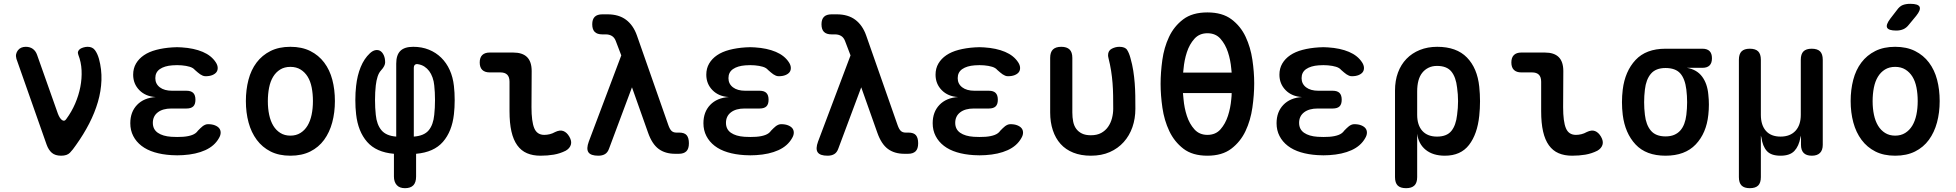

<svg xmlns="http://www.w3.org/2000/svg" viewBox="-20 -805 10240 1005"><path d="M224 -48 66 -497Q62 -511 64.5 -522Q67 -533 74 -542Q81 -551 91.5 -555.5Q102 -560 115 -560Q137 -560 152 -549Q167 -538 174 -518L283 -210Q293 -184 305.5 -176Q318 -168 327 -182Q355 -220 373.5 -263Q392 -306 400.5 -350Q409 -394 407 -437Q405 -480 390 -518Q386 -528 389 -536Q392 -544 399.5 -549Q407 -554 418 -557Q429 -560 439 -560Q464 -560 477 -542.5Q490 -525 498 -497Q513 -442 511 -385Q509 -328 492.5 -271.5Q476 -215 447 -158.5Q418 -102 378 -46Q361 -21 346 -5.5Q331 10 300 10Q269 10 251.5 -5Q234 -20 224 -48Z M1110 -478Q1119 -464 1119.5 -450.5Q1120 -437 1113 -427.5Q1106 -418 1091.5 -412Q1077 -406 1056 -406Q1048 -406 1041 -409Q1034 -412 1028 -416Q1022 -420 1015 -426Q1008 -432 1000 -439Q991 -450 973 -455.5Q955 -461 931 -463Q919 -464 907 -464Q895 -464 882 -463Q841 -460 817 -443.5Q793 -427 793 -396Q793 -366 816.5 -348Q840 -330 881 -330H956Q980 -330 991.5 -318.5Q1003 -307 1003 -283Q1003 -259 991.5 -248Q980 -237 956 -237H877Q832 -237 806 -217Q780 -197 780 -162Q780 -128 806 -110Q832 -92 877 -89Q892 -88 907.5 -88Q923 -88 938 -89Q966 -91 986 -98.5Q1006 -106 1016 -121L1029 -134Q1035 -140 1041 -144.5Q1047 -149 1054 -152Q1061 -155 1069 -155Q1090 -155 1105 -149Q1120 -143 1127.5 -133.5Q1135 -124 1135 -110.5Q1135 -97 1126 -82Q1103 -41 1054.5 -19Q1006 3 938 7Q923 8 907.5 8Q892 8 877 7Q828 4 788.5 -8Q749 -20 721 -41.5Q693 -63 677.5 -93Q662 -123 662 -160Q662 -219 697.5 -256Q733 -293 795 -297Q742 -300 709.5 -333Q677 -366 677 -414Q677 -447 692 -472.5Q707 -498 733.5 -516Q760 -534 798 -544Q836 -554 882 -557Q895 -558 907 -558Q919 -558 931 -557Q995 -553 1041 -533.5Q1087 -514 1110 -478Z M1500 10Q1440 10 1396.5 -12Q1353 -34 1324 -73Q1295 -112 1281 -164Q1267 -216 1267 -276Q1267 -335 1280.5 -387Q1294 -439 1323 -477.5Q1352 -516 1396 -538Q1440 -560 1500 -560Q1560 -560 1604 -538Q1648 -516 1677 -477.5Q1706 -439 1719.5 -387.5Q1733 -336 1733 -276Q1733 -216 1719 -164Q1705 -112 1676.5 -73Q1648 -34 1604 -12Q1560 10 1500 10ZM1500 -95Q1530 -95 1552.5 -109Q1575 -123 1589.5 -147Q1604 -171 1611 -204Q1618 -237 1618 -276Q1618 -314 1611.5 -347Q1605 -380 1590.5 -403.5Q1576 -427 1553.5 -441Q1531 -455 1500 -455Q1469 -455 1446.5 -441Q1424 -427 1409.5 -403Q1395 -379 1388.5 -346Q1382 -313 1382 -275Q1382 -237 1389 -204Q1396 -171 1410.5 -147Q1425 -123 1447.5 -109Q1470 -95 1500 -95Z M2100 180Q2071 180 2056.5 163.5Q2042 147 2042 119V0Q1949 -8 1901.5 -62.5Q1854 -117 1844 -207Q1840 -241 1840 -281Q1840 -321 1844 -355Q1850 -410 1868 -454Q1886 -498 1916 -526Q1931 -540 1945.5 -542.5Q1960 -545 1971 -538Q1982 -531 1989 -515.5Q1996 -500 1996 -478Q1996 -470 1991 -459.5Q1986 -449 1974 -436Q1963 -424 1956.5 -404Q1950 -384 1947 -358Q1943 -323 1943 -281.5Q1943 -240 1947 -204Q1952 -153 1976.5 -123.5Q2001 -94 2054 -90V-472Q2054 -517 2075.5 -538.5Q2097 -560 2143 -560Q2188 -560 2225 -545Q2262 -530 2289.5 -503Q2317 -476 2334 -438.5Q2351 -401 2356 -355Q2360 -321 2360 -281Q2360 -241 2356 -207Q2346 -117 2298.5 -62.5Q2251 -8 2158 0V119Q2158 150 2143.5 165Q2129 180 2100 180ZM2146 -449V-90Q2200 -94 2224 -123Q2248 -152 2253 -204Q2257 -240 2257 -281.5Q2257 -323 2253 -358Q2251 -380 2244 -399.5Q2237 -419 2226.5 -433Q2216 -447 2201.5 -456.5Q2187 -466 2168 -469Q2158 -471 2152 -466Q2146 -461 2146 -449Z M2762 -244Q2762 -169 2776.5 -134Q2791 -99 2829 -99Q2843 -99 2857.5 -102.5Q2872 -106 2886 -114Q2911 -126 2929 -119Q2947 -112 2960 -90Q2974 -66 2968 -47Q2962 -28 2941 -16Q2911 -1 2878.5 4.5Q2846 10 2809 10Q2769 10 2738.5 -3Q2708 -16 2687.5 -44.5Q2667 -73 2657 -117Q2647 -161 2647 -223V-377Q2647 -402 2635 -414Q2623 -426 2599 -426H2543Q2518 -426 2504.5 -439Q2491 -452 2491 -478Q2491 -504 2504.5 -517Q2518 -530 2543 -530H2666Q2715 -530 2739 -506Q2763 -482 2763 -433Z M3168 -27Q3161 -7 3147 1.5Q3133 10 3112 10Q3072 10 3060 -8Q3048 -26 3062 -64L3232 -515L3203 -591Q3196 -609 3182.5 -617Q3169 -625 3151 -625H3133Q3106 -625 3093 -638Q3080 -651 3080 -678Q3080 -704 3093 -717Q3106 -730 3133 -730H3160Q3219 -730 3257 -701.5Q3295 -673 3314 -619L3478 -151Q3486 -128 3495.5 -119.5Q3505 -111 3520 -111H3535Q3563 -111 3574.5 -97Q3586 -83 3586 -55Q3586 -26 3572.5 -13Q3559 0 3533 0H3514Q3462 0 3427.5 -25.5Q3393 -51 3372 -111L3288 -348Z M4110 -478Q4119 -464 4119.5 -450.5Q4120 -437 4113 -427.5Q4106 -418 4091.5 -412Q4077 -406 4056 -406Q4048 -406 4041 -409Q4034 -412 4028 -416Q4022 -420 4015 -426Q4008 -432 4000 -439Q3991 -450 3973 -455.5Q3955 -461 3931 -463Q3919 -464 3907 -464Q3895 -464 3882 -463Q3841 -460 3817 -443.5Q3793 -427 3793 -396Q3793 -366 3816.5 -348Q3840 -330 3881 -330H3956Q3980 -330 3991.5 -318.5Q4003 -307 4003 -283Q4003 -259 3991.5 -248Q3980 -237 3956 -237H3877Q3832 -237 3806 -217Q3780 -197 3780 -162Q3780 -128 3806 -110Q3832 -92 3877 -89Q3892 -88 3907.5 -88Q3923 -88 3938 -89Q3966 -91 3986 -98.5Q4006 -106 4016 -121L4029 -134Q4035 -140 4041 -144.5Q4047 -149 4054 -152Q4061 -155 4069 -155Q4090 -155 4105 -149Q4120 -143 4127.5 -133.5Q4135 -124 4135 -110.5Q4135 -97 4126 -82Q4103 -41 4054.5 -19Q4006 3 3938 7Q3923 8 3907.5 8Q3892 8 3877 7Q3828 4 3788.5 -8Q3749 -20 3721 -41.5Q3693 -63 3677.5 -93Q3662 -123 3662 -160Q3662 -219 3697.5 -256Q3733 -293 3795 -297Q3742 -300 3709.5 -333Q3677 -366 3677 -414Q3677 -447 3692 -472.5Q3707 -498 3733.5 -516Q3760 -534 3798 -544Q3836 -554 3882 -557Q3895 -558 3907 -558Q3919 -558 3931 -557Q3995 -553 4041 -533.5Q4087 -514 4110 -478Z M4368 -27Q4361 -7 4347 1.5Q4333 10 4312 10Q4272 10 4260 -8Q4248 -26 4262 -64L4432 -515L4403 -591Q4396 -609 4382.5 -617Q4369 -625 4351 -625H4333Q4306 -625 4293 -638Q4280 -651 4280 -678Q4280 -704 4293 -717Q4306 -730 4333 -730H4360Q4419 -730 4457 -701.5Q4495 -673 4514 -619L4678 -151Q4686 -128 4695.5 -119.5Q4705 -111 4720 -111H4735Q4763 -111 4774.5 -97Q4786 -83 4786 -55Q4786 -26 4772.5 -13Q4759 0 4733 0H4714Q4662 0 4627.5 -25.5Q4593 -51 4572 -111L4488 -348Z M5310 -478Q5319 -464 5319.5 -450.5Q5320 -437 5313 -427.5Q5306 -418 5291.5 -412Q5277 -406 5256 -406Q5248 -406 5241 -409Q5234 -412 5228 -416Q5222 -420 5215 -426Q5208 -432 5200 -439Q5191 -450 5173 -455.5Q5155 -461 5131 -463Q5119 -464 5107 -464Q5095 -464 5082 -463Q5041 -460 5017 -443.5Q4993 -427 4993 -396Q4993 -366 5016.5 -348Q5040 -330 5081 -330H5156Q5180 -330 5191.5 -318.5Q5203 -307 5203 -283Q5203 -259 5191.5 -248Q5180 -237 5156 -237H5077Q5032 -237 5006 -217Q4980 -197 4980 -162Q4980 -128 5006 -110Q5032 -92 5077 -89Q5092 -88 5107.5 -88Q5123 -88 5138 -89Q5166 -91 5186 -98.5Q5206 -106 5216 -121L5229 -134Q5235 -140 5241 -144.5Q5247 -149 5254 -152Q5261 -155 5269 -155Q5290 -155 5305 -149Q5320 -143 5327.5 -133.5Q5335 -124 5335 -110.5Q5335 -97 5326 -82Q5303 -41 5254.5 -19Q5206 3 5138 7Q5123 8 5107.5 8Q5092 8 5077 7Q5028 4 4988.5 -8Q4949 -20 4921 -41.5Q4893 -63 4877.5 -93Q4862 -123 4862 -160Q4862 -219 4897.5 -256Q4933 -293 4995 -297Q4942 -300 4909.5 -333Q4877 -366 4877 -414Q4877 -447 4892 -472.5Q4907 -498 4933.5 -516Q4960 -534 4998 -544Q5036 -554 5082 -557Q5095 -558 5107 -558Q5119 -558 5131 -557Q5195 -553 5241 -533.5Q5287 -514 5310 -478Z M5477 -502Q5477 -532 5491.5 -546Q5506 -560 5535 -560Q5564 -560 5578.5 -546Q5593 -532 5593 -502V-216Q5593 -190 5597.5 -168Q5602 -146 5613.5 -130.5Q5625 -115 5643.5 -106Q5662 -97 5690 -97Q5722 -97 5744 -109Q5766 -121 5780 -141Q5794 -161 5800.5 -186Q5807 -211 5807 -236Q5807 -273 5806.5 -305.5Q5806 -338 5803.5 -370Q5801 -402 5796 -434Q5791 -466 5782 -502Q5781 -506 5780.5 -509.5Q5780 -513 5780 -516Q5780 -540 5799.5 -550Q5819 -560 5839 -560Q5869 -560 5879.5 -544Q5890 -528 5897 -502Q5907 -467 5912 -434.5Q5917 -402 5919.5 -370Q5922 -338 5922.5 -305Q5923 -272 5923 -236Q5923 -184 5907.5 -139.5Q5892 -95 5862 -61.5Q5832 -28 5789 -9Q5746 10 5690 10Q5638 10 5598 -6Q5558 -22 5531.5 -51.5Q5505 -81 5491 -123Q5477 -165 5477 -216Z M6300 10Q6222 10 6174.5 -26.5Q6127 -63 6100.5 -119Q6074 -175 6064.5 -241Q6055 -307 6055 -366Q6055 -425 6064 -490.5Q6073 -556 6099 -611.5Q6125 -667 6173 -703.5Q6221 -740 6300 -740Q6378 -740 6426 -704Q6474 -668 6500 -612.5Q6526 -557 6535.5 -492Q6545 -427 6545 -369Q6545 -309 6535.5 -242Q6526 -175 6499.5 -119Q6473 -63 6425 -26.5Q6377 10 6300 10ZM6300 -99Q6343 -99 6368.5 -128Q6394 -157 6407.5 -198.5Q6421 -240 6425 -286Q6427 -303 6427 -318H6172Q6173 -303 6175 -286Q6179 -240 6192.5 -198.5Q6206 -157 6232 -128Q6258 -99 6300 -99ZM6427 -425 6425 -445Q6421 -491 6407.5 -532Q6394 -573 6368.5 -602Q6343 -631 6300 -631Q6258 -631 6232 -602Q6206 -573 6192.5 -531.5Q6179 -490 6175 -444Q6174 -434 6173 -425Z M7110 -478Q7119 -464 7119.5 -450.5Q7120 -437 7113 -427.5Q7106 -418 7091.5 -412Q7077 -406 7056 -406Q7048 -406 7041 -409Q7034 -412 7028 -416Q7022 -420 7015 -426Q7008 -432 7000 -439Q6991 -450 6973 -455.5Q6955 -461 6931 -463Q6919 -464 6907 -464Q6895 -464 6882 -463Q6841 -460 6817 -443.5Q6793 -427 6793 -396Q6793 -366 6816.5 -348Q6840 -330 6881 -330H6956Q6980 -330 6991.5 -318.5Q7003 -307 7003 -283Q7003 -259 6991.5 -248Q6980 -237 6956 -237H6877Q6832 -237 6806 -217Q6780 -197 6780 -162Q6780 -128 6806 -110Q6832 -92 6877 -89Q6892 -88 6907.5 -88Q6923 -88 6938 -89Q6966 -91 6986 -98.5Q7006 -106 7016 -121L7029 -134Q7035 -140 7041 -144.5Q7047 -149 7054 -152Q7061 -155 7069 -155Q7090 -155 7105 -149Q7120 -143 7127.5 -133.5Q7135 -124 7135 -110.5Q7135 -97 7126 -82Q7103 -41 7054.5 -19Q7006 3 6938 7Q6923 8 6907.5 8Q6892 8 6877 7Q6828 4 6788.5 -8Q6749 -20 6721 -41.5Q6693 -63 6677.5 -93Q6662 -123 6662 -160Q6662 -219 6697.5 -256Q6733 -293 6795 -297Q6742 -300 6709.5 -333Q6677 -366 6677 -414Q6677 -447 6692 -472.5Q6707 -498 6733.5 -516Q6760 -534 6798 -544Q6836 -554 6882 -557Q6895 -558 6907 -558Q6919 -558 6931 -557Q6995 -553 7041 -533.5Q7087 -514 7110 -478Z M7340 180Q7310 180 7296 166Q7282 152 7282 122V-331Q7282 -383 7297.5 -425Q7313 -467 7342 -497Q7371 -527 7412 -543.5Q7453 -560 7503 -560Q7604 -560 7658.5 -504Q7713 -448 7723 -351Q7727 -313 7727 -275Q7727 -237 7723 -199Q7713 -103 7669.5 -46.5Q7626 10 7543 10Q7481 10 7443 -20.5Q7405 -51 7398 -105V122Q7398 152 7383.5 166Q7369 180 7340 180ZM7502 -90Q7553 -90 7577 -119.5Q7601 -149 7607 -204Q7612 -240 7612 -275.5Q7612 -311 7607 -346Q7601 -401 7577 -430.5Q7553 -460 7502 -460Q7477 -460 7457.5 -450.5Q7438 -441 7424.5 -424Q7411 -407 7404.5 -382.5Q7398 -358 7398 -326V-204Q7398 -150 7425 -120Q7452 -90 7502 -90Z M8162 -244Q8162 -169 8176.5 -134Q8191 -99 8229 -99Q8243 -99 8257.5 -102.5Q8272 -106 8286 -114Q8311 -126 8329 -119Q8347 -112 8360 -90Q8374 -66 8368 -47Q8362 -28 8341 -16Q8311 -1 8278.5 4.5Q8246 10 8209 10Q8169 10 8138.5 -3Q8108 -16 8087.5 -44.5Q8067 -73 8057 -117Q8047 -161 8047 -223V-377Q8047 -402 8035 -414Q8023 -426 7999 -426H7943Q7918 -426 7904.5 -439Q7891 -452 7891 -478Q7891 -504 7904.5 -517Q7918 -530 7943 -530H8066Q8115 -530 8139 -506Q8163 -482 8163 -433Z M8891 -450H8810Q8862 -441 8889.5 -404Q8917 -367 8922 -310Q8925 -284 8925 -257.5Q8925 -231 8922 -204Q8912 -108 8856 -49Q8800 10 8698 10Q8596 10 8541 -49Q8486 -108 8474 -204Q8470 -237 8470 -270Q8470 -303 8474 -336Q8486 -432 8541 -491Q8596 -550 8698 -550H8891Q8916 -550 8928.5 -537.5Q8941 -525 8941 -500Q8941 -475 8928.5 -462.5Q8916 -450 8891 -450ZM8698 -91Q8724 -91 8743 -99Q8762 -107 8775 -121.5Q8788 -136 8796 -157Q8804 -178 8807 -204Q8811 -237 8811 -270Q8811 -303 8807 -336Q8800 -393 8775 -421Q8750 -449 8698 -449Q8647 -449 8621.5 -419Q8596 -389 8590 -336Q8586 -303 8586 -270Q8586 -237 8590 -204Q8596 -151 8621.5 -121Q8647 -91 8698 -91Z M9139 180Q9110 180 9096 166Q9082 152 9082 122V-492Q9082 -522 9096 -536Q9110 -550 9139 -550Q9169 -550 9183 -536Q9197 -522 9197 -492V-204Q9197 -150 9223.5 -120Q9250 -90 9300 -90Q9350 -90 9378 -120Q9406 -150 9406 -204V-492Q9406 -522 9420 -536Q9434 -550 9463 -550Q9493 -550 9507 -536Q9521 -522 9521 -492V-47Q9521 -19 9506.5 -4.5Q9492 10 9464 10Q9435 10 9421 -4.5Q9407 -19 9407 -47V-85Q9407 -95 9406.5 -95Q9406 -95 9404 -85Q9396 -40 9372.5 -15Q9349 10 9300 10Q9250 10 9228 -15Q9206 -40 9200 -85L9197 -95V122Q9197 152 9183 166Q9169 180 9139 180Z M9900 10Q9840 10 9796.5 -12Q9753 -34 9724 -73Q9695 -112 9681 -164Q9667 -216 9667 -276Q9667 -335 9680.5 -387Q9694 -439 9723 -477.5Q9752 -516 9796 -538Q9840 -560 9900 -560Q9960 -560 10004 -538Q10048 -516 10077 -477.5Q10106 -439 10119.5 -387.5Q10133 -336 10133 -276Q10133 -216 10119 -164Q10105 -112 10076.5 -73Q10048 -34 10004 -12Q9960 10 9900 10ZM9900 -95Q9930 -95 9952.5 -109Q9975 -123 9989.5 -147Q10004 -171 10011 -204Q10018 -237 10018 -276Q10018 -314 10011.5 -347Q10005 -380 9990.5 -403.5Q9976 -427 9953.5 -441Q9931 -455 9900 -455Q9869 -455 9846.5 -441Q9824 -427 9809.5 -403Q9795 -379 9788.5 -346Q9782 -313 9782 -275Q9782 -237 9789 -204Q9796 -171 9810.5 -147Q9825 -123 9847.5 -109Q9870 -95 9900 -95ZM9972 -676Q9959 -659 9942.5 -652Q9926 -645 9906 -645Q9866 -645 9858 -660Q9850 -675 9875 -708L9909 -752Q9923 -772 9939.5 -778.5Q9956 -785 9979 -785Q10021 -785 10028 -769Q10035 -753 10010 -722Z"/></svg>

Font: Maple Mono NL SemiBold
Style: Regular
Weight: 600
Monospace: yes
Designer: subframe7536
Version: Version 7.000